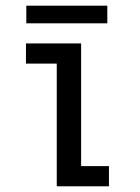

<svg xmlns="http://www.w3.org/2000/svg" viewBox="-20 -652 490 672"><path d="M263.9 -70.6H361.3V0H178.7V-429.4H70.9V-500H263.9ZM72.1 -632.1H355.6V-570.4H72.1Z"/></svg>

Font: League Mono Thin Condensed
Style: Regular
Weight: 100
Width: 1
Designer: Tyler Finck
Foundry: The League of Moveable Type / Tyler Finck
Version: Version 2.300;RELEASE